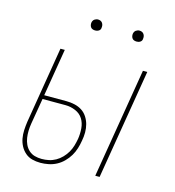

<svg xmlns="http://www.w3.org/2000/svg" viewBox="-107 -797 814 895"><g transform="rotate(15 300.0 -349.5)"><path d="M432 0 520 -530H541L453 0ZM169 8Q169 8 169 8Q169 8 169 8Q148 8 129 3Q110 -2 95.5 -14.5Q81 -27 72 -44Q63 -61 59.5 -80Q56 -99 57 -119.5Q58 -140 61 -161L122 -530H143L105 -301H213Q233 -301 252.5 -296.5Q272 -292 287.5 -282Q303 -272 313.5 -256Q324 -240 329 -221.5Q334 -203 334 -182.5Q334 -162 330 -142Q327 -123 321 -103.5Q315 -84 304.5 -66.5Q294 -49 279 -34Q264 -19 246 -9.5Q228 0 208 4Q188 8 169 8ZM170 -11Q187 -11 204 -14.5Q221 -18 237 -27Q253 -36 266 -49.5Q279 -63 288 -78.5Q297 -94 302 -111Q307 -128 310 -145Q314 -170 312 -196Q310 -222 297.5 -242Q285 -262 261.5 -272Q238 -282 213 -282H102L81 -158Q78 -140 77.5 -122.5Q77 -105 79.5 -88.5Q82 -72 89 -57Q96 -42 108 -31Q120 -20 136 -15.5Q152 -11 170 -11ZM456 -654Q450 -654 444 -656Q438 -658 434.5 -663Q431 -668 430 -674Q429 -680 430 -686Q431 -691 433.5 -695Q436 -699 439.5 -701.5Q443 -704 447.5 -705.5Q452 -707 456 -707Q463 -707 468.5 -704.5Q474 -702 477.5 -697Q481 -692 482 -686Q483 -680 482 -674Q482 -669 479.5 -665Q477 -661 473 -658.5Q469 -656 465 -655Q461 -654 456 -654ZM256 -654Q250 -654 244 -656Q238 -658 234.5 -663Q231 -668 230 -674Q229 -680 230 -686Q231 -691 233.5 -695Q236 -699 239.5 -701.5Q243 -704 247.5 -705.5Q252 -707 256 -707Q263 -707 268.5 -704.5Q274 -702 277.5 -697Q281 -692 282 -686Q283 -680 282 -674Q282 -669 279.5 -665Q277 -661 273 -658.5Q269 -656 265 -655Q261 -654 256 -654Z"/></g></svg>

Font: Iosevka Curly Thin Extended
Style: Italic
Weight: 100
Width: 7
Italic angle: -9°
Monospace: yes
Designer: Belleve Invis
Foundry: Belleve Invis
Version: Version 11.1.0; ttfautohint (v1.8.3)